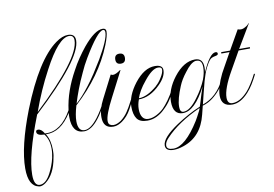

<svg xmlns="http://www.w3.org/2000/svg" viewBox="-94 -774 1759 1233"><g transform="rotate(-10 786.0 -157.5)"><path d="M72 306Q67 306 65 305Q-2 292 -2 177Q-2 35 87 -194Q207 -497 337 -590Q380 -621 416 -621Q463 -621 463 -578Q463 -456 132 -150H133Q35 100 35 225Q35 296 73 296Q113 296 145 234Q156 213 165 189.5Q174 166 180 140Q183 125 185 110Q187 95 187 81Q187 20 157 -17Q108 -18 108 -43Q108 -55 122 -55Q144 -55 162 -23H170Q267 -20 337 -144Q345 -206 366.5 -267.5Q388 -329 422 -390Q442 -428 465.5 -462.5Q489 -497 514 -528Q591 -621 643 -621Q665 -621 665 -600Q665 -572 642 -514Q566 -325 392 -166Q374 -105 374 -65Q374 0 417 0Q457 0 506 -64Q539 -108 566 -163L568 -164L573 -163V-161Q535 -88 510 -57Q461 7 413 7Q334 7 334 -99Q334 -106 334 -113Q334 -120 335 -127Q264 -13 167 -17Q194 25 194 89Q194 102 193 114.5Q192 127 189 139Q171 245 110 291Q89 306 72 306ZM140 -167Q453 -461 453 -580Q453 -613 423 -613Q353 -613 254 -425Q188 -302 140 -167ZM395 -176Q436 -212 484 -275Q509 -307 534.5 -346Q560 -385 587 -430Q622 -490 639.5 -531.5Q657 -573 657 -596Q657 -613 645 -613Q609 -613 514 -454Q501 -432 489.5 -410Q478 -388 469 -367Q444 -314 426 -266.5Q408 -219 395 -176Z M721 -380Q689 -380 689 -411Q689 -445 720 -445Q752 -445 752 -414Q752 -380 721 -380ZM603 10Q537 10 537 -63Q537 -116 568 -175L643 -322H646Q649 -318 658 -318Q677 -318 708 -341L710 -339L625 -174Q572 -72 572 -32Q572 -14 582 -7Q592 0 605 0Q619 0 632.5 -6Q646 -12 656 -19Q683 -40 701.5 -67.5Q720 -95 734 -123Q748 -151 759 -170Q762 -175 765 -173.5Q768 -172 766 -167Q746 -125 722 -81Q698 -37 661 -11Q648 -2 633.5 4Q619 10 603 10Z M825 10Q776 10 757 -17.5Q738 -45 738 -95Q738 -167 798 -245Q862 -327 931 -327Q982 -327 982 -292Q982 -249 935 -202Q868 -134 794 -134Q782 -103 782 -72Q782 -38 795 -19Q808 0 833 0Q859 0 887 -14.5Q915 -29 935 -49Q952 -66 973.5 -95.5Q995 -125 1017 -168Q1020 -173 1023 -173Q1029 -173 1023 -163Q1006 -129 986.5 -98Q967 -67 935 -38Q916 -19 887 -4.5Q858 10 825 10ZM795 -141Q850 -141 918 -200V-201Q937 -217 954 -245Q974 -276 974 -298Q974 -314 950 -314Q912 -314 858 -246Q833 -216 818 -190Q803 -164 795 -141Z M960 224Q906 224 906 187Q906 137 1014 65Q1053 39 1092.5 17.5Q1132 -4 1171 -20Q1174 -29 1178.5 -42.5Q1183 -56 1188 -74Q1190 -81 1195.5 -98.5Q1201 -116 1211 -145Q1136 2 1058 2Q994 2 994 -83Q994 -162 1054 -240Q1119 -324 1193 -324Q1245 -324 1245 -263Q1245 -248 1242 -231Q1293 -347 1331 -347Q1344 -347 1344 -335Q1344 -326 1326 -323Q1303 -319 1292 -309Q1276 -292 1260 -259.5Q1244 -227 1230 -177Q1220 -140 1211 -103.5Q1202 -67 1193 -30Q1240 -46 1276.5 -80.5Q1313 -115 1338 -166Q1340 -169 1342 -169Q1344 -169 1345 -166.5Q1346 -164 1344 -161Q1331 -134 1308.5 -106Q1286 -78 1256.5 -55.5Q1227 -33 1191 -23L1177 33Q1143 172 1023 212Q987 224 960 224ZM1063 -6Q1106 -6 1158 -78Q1178 -105 1194 -132.5Q1210 -160 1221 -187Q1229 -208 1233 -227.5Q1237 -247 1237 -266Q1237 -314 1202 -314H1194Q1163 -308 1124 -255Q1090 -212 1074 -172Q1058 -134 1049 -101Q1040 -68 1040 -41Q1040 -6 1063 -6ZM958 216Q1035 216 1129 66Q1135 56 1143.5 40.5Q1152 25 1162 5Q1165 0 1168 -12Q1095 21 1037.5 59.5Q980 98 939 142Q915 167 915 189Q915 216 958 216Z M1380 3Q1309 3 1309 -67Q1309 -122 1350 -206Q1352 -210 1369.5 -241.5Q1387 -273 1420 -332H1368L1366 -334L1367 -340L1368 -341H1425L1497 -467Q1506 -463 1518 -463Q1532 -463 1548 -473Q1565 -482 1571 -493L1574 -492L1484 -341H1553L1554 -340V-334L1552 -332H1479L1411 -212Q1350 -105 1350 -47Q1350 -6 1382 -6Q1432 -6 1483 -62Q1497 -77 1516 -107Q1535 -137 1548 -164Q1550 -169 1553.5 -167.5Q1557 -166 1555 -161Q1540 -131 1523.5 -104Q1507 -77 1486 -54Q1434 3 1380 3Z"/></g></svg>

Font: Imperial Script
Style: Regular
Weight: 400
Designer: Robert E. Leuschke
Foundry: Robert E. Leuschke
Version: Version 1.010; ttfautohint (v1.8.3)